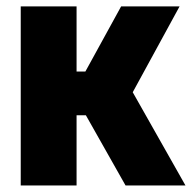

<svg xmlns="http://www.w3.org/2000/svg" viewBox="-20 -568 588 588"><path d="M364.5 0 243 -215H214.5V0H43.5V-548.5H214.5V-349H241.5L351 -548.5H530L386.5 -285.5L548 0Z"/></svg>

Font: Encode Sans Condensed ExtraBold
Style: Regular
Weight: 800
Width: 3
Designer: Multiple Designers
Foundry: Impallari Type
Version: Version 2.000